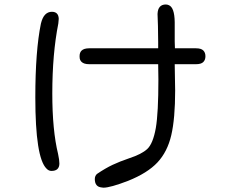

<svg xmlns="http://www.w3.org/2000/svg" viewBox="-20 -787 1040 873"><path d="M871.1 -567.4H775.4L774.4 -598.6V-686.5Q773.4 -753.9 747.1 -763.7Q741.2 -766.6 733.4 -766.6Q716.8 -766.6 707 -756.3Q697.3 -746.1 696.3 -723.6L698.2 -668.9L699.2 -595.7V-567.4H385.7Q361.3 -567.4 350.6 -556.6Q341.8 -547.9 341.8 -531.2Q341.8 -519.5 344.7 -514.2Q347.7 -508.8 350.6 -505.9Q361.3 -495.1 385.7 -495.1H699.2L700.2 -425.8Q700.2 -273.4 688.5 -205.1Q675.8 -133.8 649.4 -109.4Q624 -85.9 567.4 -67.4Q524.4 -52.7 492.2 -37.6Q460 -22.5 420.9 3.9Q411.1 12.7 411.1 27.3Q411.1 62.5 442.4 65.4Q446.3 66.4 450.2 66.4Q481.4 66.4 562.5 35.2Q650.4 0 695.8 -48.3Q741.2 -96.7 758.8 -172.4Q776.4 -248 776.4 -375L774.4 -495.1H871.1Q894.5 -495.1 904.3 -504.9Q914.1 -514.6 914.1 -531.2Q914.1 -547.9 904.3 -557.6Q894.5 -567.4 871.1 -567.4ZM247.1 -701.2Q246.1 -733.4 215.8 -733.4Q198.2 -733.4 185.5 -720.7Q172.9 -708 166 -679.7Q140.6 -555.7 140.6 -344.7Q140.6 -70.3 191.4 -20.5Q201.2 -9.8 213.9 -9.8Q232.4 -9.8 241.2 -18.6Q250 -27.3 250 -43.5Q250 -59.6 244.1 -86.9Q217.8 -194.3 217.8 -362.3Q217.8 -542 245.1 -679.7Z"/></svg>

Font: FakePearl
Style: Light
Weight: 350
Version: Version 1.2